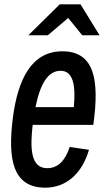

<svg xmlns="http://www.w3.org/2000/svg" viewBox="-20 -827 489 887"><path d="M256 -807 111 -664H201L295 -744L360 -664H440L352 -807ZM391 -135 302 -148C281 -83 246 -50 198 -50C120 -50 119 -146 131 -250H411C441 -463 414 -590 268 -590C127 -590 62 -463 39 -279C16 -95 37 40 189 40C285 40 359 -24 391 -135ZM260 -500C320 -500 330 -428 321 -332H144C166 -442 203 -500 260 -500Z"/></svg>

Font: Smiley Sans Oblique
Style: Regular
Weight: 400
Italic angle: -8°
Designer: oooooohmygosh, Nagisa Chen, Janine Sui, Heda Shi, Jian Li
Foundry: atelierAnchor
Version: Version 2.0.1